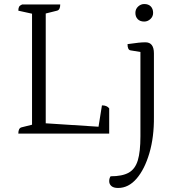

<svg xmlns="http://www.w3.org/2000/svg" viewBox="-20 -663 870 953"><path d="M71 0Q71 -27 87 -31L139 -44V-595L71 -610Q71 -622 74.5 -629Q78 -636 90 -641H279Q279 -614 263 -610L207 -596V-51L469 -34L486 -140Q511 -140 522 -125V0ZM566 270Q544 270 533 260.5Q522 251 522 236Q522 222 529 212Q587 212 619 194Q651 176 664 133Q677 90 677 13V-405L628 -413Q613 -415 613 -444Q648 -449 667 -451Q686 -453 702 -453Q744 -453 744 -398V-83Q745 17 721.5 97Q698 177 658 223.5Q618 270 566 270ZM696 -556Q675 -556 663.5 -568Q652 -580 652 -599Q652 -618 665.5 -630.5Q679 -643 696 -643Q717 -643 728.5 -631Q740 -619 740 -599Q740 -581 726.5 -568.5Q713 -556 696 -556Z"/></svg>

Font: Petrona Light
Style: Regular
Weight: 300
Designer: Ringo R. Seeber
Foundry: Ringo R. Seeber
Version: Version 2.001; ttfautohint (v1.8.3)